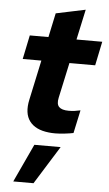

<svg xmlns="http://www.w3.org/2000/svg" viewBox="-64 -741 610 1077"><g transform="rotate(5 241.0 -202.5)"><path d="M46 0ZM103 -170Q115 -227 127 -282Q139 -337 151 -394H46Q53 -428 60 -461.5Q67 -495 74 -529H179Q187 -563 193.5 -597Q200 -631 208 -665Q250 -674 291 -682.5Q332 -691 374 -700Q365 -657 355.5 -614.5Q346 -572 337 -529H482Q475 -495 468 -461.5Q461 -428 454 -394H309Q298 -344 287.5 -294.5Q277 -245 266 -195Q258 -159 273.5 -143Q289 -127 328 -127Q346 -127 361 -129Q376 -131 394 -135Q387 -103 380 -70Q373 -37 366 -5Q347 -1 317 2.5Q287 6 263 6Q253 6 244 5.5Q235 5 227 4Q152 -4 119 -48Q86 -92 103 -170ZM153 80H301L167 295H53Z"/></g></svg>

Font: Rosa Sans Black
Style: Italic
Weight: 900
Italic angle: -12°
Designer: Pentagram / MCKL
Foundry: Pentagram / MCKL
Version: Version 1.005;September 16, 2019;FontCreator 11.5.0.2425 64-